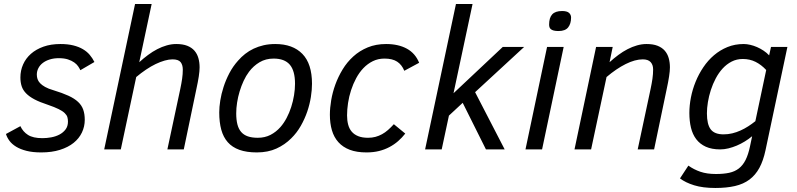

<svg xmlns="http://www.w3.org/2000/svg" viewBox="-20 -747 3985 960"><path d="M82 -116.2Q94.7 -88.4 120.1 -72.3Q145.5 -56.2 191.9 -56.2Q213.4 -56.2 236.1 -60.3Q258.8 -64.5 277.3 -74.2Q295.9 -84 307.9 -99.9Q319.8 -115.7 319.8 -139.2Q319.8 -150.9 316.9 -161.1Q314 -171.4 303.7 -181.4Q293.5 -191.4 273.4 -201.4Q253.4 -211.4 219.2 -223.1Q178.7 -236.3 152.3 -250.2Q126 -264.2 110.4 -280.3Q94.7 -296.4 88.4 -315.7Q82 -335 82 -359.9Q82 -394.5 95.5 -424.8Q108.9 -455.1 134.5 -477.8Q160.2 -500.5 197.3 -513.7Q234.4 -526.9 282.2 -526.9Q318.8 -526.9 346.4 -520Q374 -513.2 394.3 -501.2Q414.6 -489.3 428.5 -472.9Q442.4 -456.5 452.1 -437L381.8 -396Q377.9 -404.8 370.8 -415.3Q363.8 -425.8 351.1 -434.8Q338.4 -443.8 319.6 -450Q300.8 -456.1 273.9 -456.1Q249 -456.1 228.8 -449.7Q208.5 -443.4 194.1 -432.4Q179.7 -421.4 171.9 -406.2Q164.1 -391.1 164.1 -374Q164.1 -362.8 167.5 -352.1Q170.9 -341.3 180.2 -331.3Q189.5 -321.3 205.6 -312.3Q221.7 -303.2 247.1 -295.9Q292 -282.2 322.3 -268.3Q352.5 -254.4 370.6 -237.3Q388.7 -220.2 396.2 -198.5Q403.8 -176.8 403.8 -147.9Q403.8 -114.3 389.6 -84.5Q375.5 -54.7 348.1 -32.7Q320.8 -10.7 280 2.2Q239.3 15.1 186 15.1Q143.6 15.1 112.8 7.3Q82 -0.5 60.8 -13.4Q39.6 -26.4 27.3 -43Q15.1 -59.6 9.8 -77.1Z M816.9 0 881.3 -301.8Q887.2 -329.6 890.6 -353Q894 -376.5 894 -398.9Q894 -422.4 883.1 -436.3Q872.1 -450.2 842.3 -450.2Q824.7 -450.2 803.2 -444.1Q781.7 -438 758.3 -426.8Q734.9 -415.5 710.2 -398.9Q685.5 -382.3 661.1 -361.8L584 0H501L655.3 -727.1H738.3L676.3 -436Q697.8 -455.6 720.5 -472.4Q743.2 -489.3 766.4 -501.2Q789.6 -513.2 813.5 -520Q837.4 -526.9 861.3 -526.9Q894 -526.9 916.3 -518.1Q938.5 -509.3 952.1 -493.7Q965.8 -478 971.9 -456.5Q978 -435.1 978 -410.2Q978 -392.1 973.9 -364.7Q969.7 -337.4 961.9 -301.8L898.9 0Z M1076.2 -185.1Q1076.2 -211.4 1081.3 -244.1Q1086.4 -276.9 1097.7 -311.8Q1108.9 -346.7 1126.7 -380.9Q1144.5 -415 1170.4 -443.8Q1186.5 -462.4 1205.8 -477.5Q1225.1 -492.7 1248.3 -503.7Q1271.5 -514.6 1298.3 -520.8Q1325.2 -526.9 1356.4 -526.9Q1443.8 -526.9 1491.9 -477.5Q1540 -428.2 1540 -328.1Q1540 -297.9 1534.4 -262Q1528.8 -226.1 1516.4 -189.5Q1503.9 -152.8 1484.1 -117.9Q1464.4 -83 1436 -55.2Q1404.3 -23.4 1362.1 -4.2Q1319.8 15.1 1264.2 15.1Q1212.9 15.1 1177 2.2Q1141.1 -10.7 1118.9 -35.9Q1096.7 -61 1086.4 -98.4Q1076.2 -135.7 1076.2 -185.1ZM1161.1 -180.2Q1161.1 -148.4 1167 -125.2Q1172.9 -102.1 1185.8 -87.2Q1198.7 -72.3 1219.2 -65.2Q1239.7 -58.1 1269 -58.1Q1304.2 -58.1 1332.3 -72.5Q1360.4 -86.9 1382.3 -111.8Q1399.4 -131.3 1413.1 -157.2Q1426.8 -183.1 1436 -211.9Q1445.3 -240.7 1450.2 -270.8Q1455.1 -300.8 1455.1 -328.1Q1455.1 -393.1 1429 -423.6Q1402.8 -454.1 1348.1 -454.1Q1308.6 -454.1 1277.8 -435.8Q1247.1 -417.5 1225.1 -388.2Q1210 -368.2 1198.2 -342.8Q1186.5 -317.4 1178.2 -290Q1169.9 -262.7 1165.5 -234.4Q1161.1 -206.1 1161.1 -180.2Z M2006.3 -79.1Q1990.2 -58.6 1970.7 -41.5Q1951.2 -24.4 1927.2 -11.7Q1903.3 1 1875 8.1Q1846.7 15.1 1812.5 15.1Q1763.7 15.1 1729 2Q1694.3 -11.2 1672.1 -35.9Q1649.9 -60.5 1639.6 -95.5Q1629.4 -130.4 1629.4 -173.8Q1629.4 -207 1636 -246.1Q1642.6 -285.2 1656.7 -324.2Q1670.9 -363.3 1693.1 -399.9Q1715.3 -436.5 1746.6 -464.8Q1777.8 -493.2 1818.6 -510Q1859.4 -526.9 1910.6 -526.9Q1971.7 -526.9 2014.2 -503.7Q2056.6 -480.5 2075.7 -433.1L2001.5 -393.1Q1989.3 -423.3 1965.8 -438.7Q1942.4 -454.1 1902.3 -454.1Q1870.6 -454.1 1844.2 -441.2Q1817.9 -428.2 1797.1 -406.5Q1776.4 -384.8 1761 -356.2Q1745.6 -327.6 1735.4 -296.1Q1725.1 -264.6 1720.2 -231.9Q1715.3 -199.2 1715.3 -169.9Q1715.3 -145 1720.7 -124.3Q1726.1 -103.5 1738.5 -88.9Q1751 -74.2 1771 -66.2Q1791 -58.1 1820.3 -58.1Q1840.3 -58.1 1857.4 -62.7Q1874.5 -67.4 1890.1 -75.9Q1905.8 -84.5 1920.2 -97.2Q1934.6 -109.9 1949.2 -126Z M2409.7 0 2293.5 -232.9 2224.6 -168.9 2188.5 0H2105.5L2259.8 -727.1H2342.8L2247.6 -280.8L2493.7 -512.2H2600.6L2355.5 -286.1L2503.4 0Z M2607.4 0 2715.3 -512.2H2798.3L2690.4 0ZM2725.6 -624Q2725.6 -658.7 2741.2 -675.3Q2756.8 -691.9 2790.5 -691.9Q2814.9 -691.9 2825.2 -682.6Q2835.4 -673.3 2835.4 -659.2Q2835.4 -628.9 2821 -610.4Q2806.6 -591.8 2772.5 -591.8Q2758.3 -591.8 2749 -594.2Q2739.7 -596.7 2734.6 -600.8Q2729.5 -605 2727.5 -610.8Q2725.6 -616.7 2725.6 -624Z M3168.5 0 3232.9 -301.8Q3238.8 -329.6 3242.2 -353Q3245.6 -376.5 3245.6 -399.9Q3245.6 -422.9 3233.2 -436.5Q3220.7 -450.2 3193.8 -450.2Q3155.3 -450.2 3108.4 -426.8Q3061.5 -403.3 3012.7 -361.8L2935.5 0H2852.5L2960.4 -512.2H3043.5L3027.8 -436Q3049.3 -455.6 3072 -472.4Q3094.7 -489.3 3117.9 -501.2Q3141.1 -513.2 3165 -520Q3189 -526.9 3212.9 -526.9Q3245.6 -526.9 3267.8 -518.1Q3290 -509.3 3303.7 -493.7Q3317.4 -478 3323.5 -456.5Q3329.6 -435.1 3329.6 -410.2Q3329.6 -392.1 3325.4 -364.7Q3321.3 -337.4 3313.5 -301.8L3250.5 0Z M3807.6 3.9Q3796.4 56.6 3776.9 92.5Q3757.3 128.4 3727.3 150.9Q3697.3 173.3 3655 183.1Q3612.8 192.9 3556.6 192.9Q3494.1 192.9 3450.7 179.4Q3407.2 166 3379.9 145L3421.9 81.1Q3449.2 100.6 3481.9 111.8Q3514.6 123 3559.6 123Q3598.1 123 3626.2 116.9Q3654.3 110.8 3674.3 95.2Q3694.3 79.6 3707.8 53Q3721.2 26.4 3730 -15.1L3740.7 -65.9Q3723.6 -51.8 3704.1 -39.8Q3684.6 -27.8 3663.8 -19Q3643.1 -10.3 3622.1 -5.1Q3601.1 0 3581.1 0Q3538.6 0 3509 -13.4Q3479.5 -26.9 3461.2 -51Q3442.9 -75.2 3434.8 -108.6Q3426.8 -142.1 3426.8 -182.1Q3426.8 -219.7 3434.6 -259.8Q3442.4 -299.8 3458 -338.1Q3473.6 -376.5 3496.6 -410.6Q3519.5 -444.8 3549.8 -470.7Q3580.1 -496.6 3617.2 -511.7Q3654.3 -526.9 3698.7 -526.9Q3713.9 -526.9 3731 -522.9Q3748 -519 3764.9 -511.7Q3781.7 -504.4 3797.6 -493.9Q3813.5 -483.4 3825.7 -470.2L3835 -512.2H3917ZM3811 -397Q3786.6 -423.3 3757.8 -437.7Q3729 -452.1 3693.8 -452.1Q3663.6 -452.1 3638.4 -439.2Q3613.3 -426.3 3593.5 -404.8Q3573.7 -383.3 3558.8 -355.2Q3543.9 -327.1 3534.2 -296.9Q3524.4 -266.6 3519.5 -236.3Q3514.6 -206.1 3514.6 -180.2Q3514.6 -125 3533.7 -100.1Q3552.7 -75.2 3597.7 -75.2Q3620.1 -75.2 3641.4 -80.3Q3662.6 -85.4 3682.6 -94.5Q3702.6 -103.5 3721.2 -115.5Q3739.7 -127.4 3756.8 -141.1Z"/></svg>

Font: Clear Sans
Style: Italic
Weight: 400
Italic angle: -12°
Foundry: Intel Corporation
Version: Version 1.00